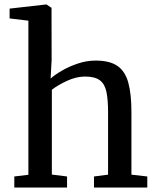

<svg xmlns="http://www.w3.org/2000/svg" viewBox="-20 -839 698 859"><path d="M107 -57V-746.5L23 -756.5V-800.5L186 -819H188L210.5 -804L211 -572L206.5 -487.5Q224.5 -504 256.8 -522.8Q289 -541.5 328.5 -554.8Q368 -568 407.5 -568Q471 -568 505.8 -543.8Q540.5 -519.5 554.2 -468.5Q568 -417.5 568 -337.5V-57.5L639 -49.5V0H400.5V-49.5L463.5 -57.5V-338Q463.5 -392.5 456.2 -427.8Q449 -463 426.8 -479.8Q404.5 -496.5 360.5 -496.5Q321.5 -496.5 280.2 -477.5Q239 -458.5 212 -437.5V-58L280 -49.5V0H44V-49.5Z"/></svg>

Font: Merriweather
Style: Regular
Weight: 400
Designer: Eben Sorkin
Foundry: Eben Sorkin
Version: Version 2.100; ttfautohint (v1.7.19-72a1) -l 8 -r 50 -G 200 